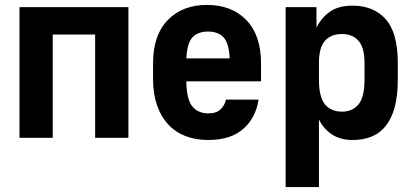

<svg xmlns="http://www.w3.org/2000/svg" viewBox="-20 -559 1675 779"><path d="M59 -530H501V0H366V-419H194V0H59Z M825 9Q774 9 732.5 -7Q691 -23 662 -54.5Q633 -86 617 -132Q601 -178 601 -237V-303Q601 -416 660.5 -477.5Q720 -539 820 -539Q920 -539 979.5 -477.5Q1039 -416 1039 -302V-229H736Q737 -155 760.5 -127Q784 -99 825 -99Q858 -99 875 -115.5Q892 -132 897 -155H1029Q1018 -81 967 -36Q916 9 825 9ZM824 -431Q783 -431 761 -407.5Q739 -384 736 -322H912Q909 -384 887 -407.5Q865 -431 824 -431Z M1139 -530H1264V-447Q1284 -487 1318.5 -511.5Q1353 -536 1410 -536Q1496 -536 1545 -481Q1594 -426 1594 -303V-237Q1594 -171 1581.5 -124.5Q1569 -78 1545 -48Q1521 -18 1487 -4.5Q1453 9 1410 9Q1361 9 1327 -13.5Q1293 -36 1274 -74V200H1139ZM1368 -106Q1410 -106 1434.5 -135.5Q1459 -165 1459 -237V-303Q1459 -366 1434.5 -393.5Q1410 -421 1368 -421Q1323 -421 1298.5 -393.5Q1274 -366 1274 -303V-237Q1274 -165 1298.5 -135.5Q1323 -106 1368 -106Z"/></svg>

Font: 
Style: 㨦
Weight: 700
Designer: A.Korolkova, Vitaly Kuzmin
Foundry: ParaType Ltd
Version: Version 2.000